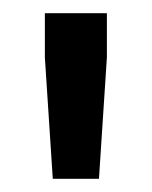

<svg xmlns="http://www.w3.org/2000/svg" viewBox="-20 -708 230 291"><path d="M60 -437 48 -621V-688H142V-621L130 -437Z"/></svg>

Font: Saira Condensed SemiBold
Style: Regular
Weight: 600
Width: 3
Designer: Hector Gatti with collaboration of the Omnibus-Type team
Foundry: Omnibus-Type
Version: Version 1.100